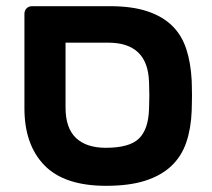

<svg xmlns="http://www.w3.org/2000/svg" viewBox="-20 -591 685 621"><path d="M323 10Q188 10 123.5 -56.5Q59 -123 59 -241V-546Q59 -557 66 -564Q73 -571 84 -571H335Q407 -571 456.5 -554.5Q506 -538 537 -507.5Q568 -477 582.5 -432.5Q597 -388 600 -331Q600 -324 600.5 -310.5Q601 -297 601 -282Q601 -267 600.5 -254Q600 -241 600 -233Q598 -176 582.5 -130.5Q567 -85 534 -54Q501 -23 449.5 -6.5Q398 10 323 10ZM322 -113Q399 -113 429.5 -143Q460 -173 462 -238Q462 -246 462.5 -257.5Q463 -269 463 -282Q463 -295 462.5 -307Q462 -319 462 -326Q458 -453 330 -453H192V-243Q192 -177 225.5 -145Q259 -113 322 -113Z"/></svg>

Font: Fz Rubik SemBd
Style: Regular
Weight: 600
Designer: Hubert and Fischer
Foundry: Hubert and Fischer
Version: Vit hóa bi FontZin.com